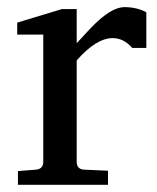

<svg xmlns="http://www.w3.org/2000/svg" viewBox="-20 -513 436 533"><path d="M386.2 -379.9H347.2Q323.2 -407.2 293 -407.2Q247.1 -407.2 192.9 -345.2V-64Q192.9 -43 213.9 -42L279.8 -39.1V0H29.8V-38.1L79.1 -42Q100.1 -43.5 100.1 -64V-417H27.8V-450.2L151.9 -487.8H192.9V-393.1Q235.8 -440.4 252.4 -455.1Q294.9 -493.2 325.2 -493.2Q359.9 -493.2 386.2 -479Z"/></svg>

Font: Ezra SIL
Style: Regular
Weight: 400
Designer: Development by SIL's NRSI team. OpenType tables by Ralph Hancock ( hancock@dircon.co.uk )
Foundry: SIL International, Version 2.51: 2007
Version: Version 2.51, 2007